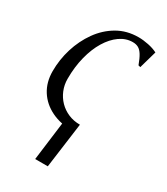

<svg xmlns="http://www.w3.org/2000/svg" viewBox="-186 -619 797 916"><g transform="rotate(30 212.0 -161.0)"><path d="M252 9.5Q185 9.5 133.8 -15.2Q82.5 -40 54 -85Q25.5 -130 25.5 -190.5Q25.5 -254 44.2 -315Q63 -376 98.5 -426Q134 -476 185 -505.8Q236 -535.5 300.5 -535.5Q326 -535.5 355.2 -529.5Q384.5 -523.5 405.5 -512.5L378 -416L366.5 -419Q354.5 -451.5 343.5 -469.2Q332.5 -487 319.5 -494.2Q306.5 -501.5 288 -501.5Q250.5 -501.5 217.5 -478.2Q184.5 -455 159.2 -413.5Q134 -372 119.8 -316.2Q105.5 -260.5 105.5 -194.5Q105.5 -161.5 117.5 -132.2Q129.5 -103 151 -81Q172.5 -59 201.8 -46.5Q231 -34 266 -34ZM193.5 -24 266 -34 232.5 214.5H163Z"/></g></svg>

Font: Merriweather 96pt Light
Style: Italic
Weight: 300
Italic angle: -7.8°
Version: Version 2.101